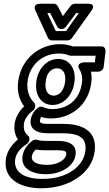

<svg xmlns="http://www.w3.org/2000/svg" viewBox="-20 -764 584 1026"><path d="M100 72C92 138 153 167 226 167C303 167 376 126 384 63C391 4 341 -11 290 -11H229C206 -11 190 -13 177 -17C169 -19 160 -17 153 -12C123 11 104 40 100 72ZM150 72C152 60 157 49 171 35C186 38 203 39 223 39H283C333 39 336 46 334 63C331 84 297 117 232 117C165 117 147 94 150 72ZM61 89C65 58 85 30 124 5C131 0 136 -9 137 -16V-20C138 -28 134 -36 129 -40C114 -52 104 -70 108 -102C111 -130 133 -156 156 -173C163 -178 167 -185 168 -193V-197C169 -204 167 -212 162 -216C140 -236 121 -277 127 -327C139 -425 214 -478 295 -478C316 -478 334 -474 349 -468C352 -467 355 -466 358 -466H491L487 -431H431C431 -431 381 -430 406 -391C415 -377 422 -352 418 -323C406 -228 340 -181 258 -181C243 -181 225 -185 210 -192C201 -196 189 -194 181 -187C163 -172 148 -151 144 -122C138 -76 174 -52 232 -52H311C412 -52 444 -23 436 44C426 122 344 192 207 192C106 192 53 154 61 89ZM11 89C-2 196 92 242 201 242C352 242 472 160 486 44C499 -59 428 -102 317 -102H239C189 -102 193 -112 194 -122C195 -131 197 -135 200 -139C216 -134 235 -131 252 -131C357 -131 453 -200 468 -323C471 -344 470 -361 466 -381H506C517 -381 532 -391 534 -406L544 -491C545 -502 538 -516 523 -516H369C351 -523 327 -528 301 -528C196 -528 93 -455 77 -327C70 -272 85 -227 109 -196C86 -174 63 -140 58 -102C54 -68 61 -40 76 -19C41 10 16 47 11 89ZM261 -203C320 -203 369 -255 378 -327C387 -397 351 -449 291 -449C231 -449 183 -398 174 -327C165 -255 201 -203 261 -203ZM267 -253C241 -253 217 -273 224 -327C230 -380 258 -399 285 -399C311 -399 334 -379 328 -327C321 -273 292 -253 267 -253ZM278 -598 233 -694H248L286 -621C290 -614 297 -609 305 -609H309C318 -609 327 -614 332 -621L387 -694H401L333 -598ZM237 -560C240 -554 248 -548 257 -548H341C348 -548 358 -552 364 -560L468 -706C497 -746 451 -744 451 -744H380C372 -744 362 -739 357 -732L316 -678L288 -732C284 -739 277 -744 268 -744H196C149 -744 170 -706 170 -706Z"/></svg>

Font: Falling Sky
Style: CondOuObl
Weight: 400
Designer: Paul D. Hunt
Foundry: Adobe Systems Incorporated
Version: Version 1.02